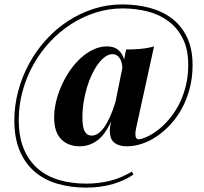

<svg xmlns="http://www.w3.org/2000/svg" viewBox="-20 -688 924 869"><path d="M555.7 -25.9Q532.2 -25.9 517.1 -31.5Q502 -37.1 492.9 -46.6Q483.9 -56.2 480.5 -68.6Q477.1 -81.1 477.1 -94.7Q477.1 -106 478.8 -116.9Q480.5 -127.9 482.9 -138.7Q455.6 -77.6 419.7 -51.8Q383.8 -25.9 340.8 -25.9Q288.1 -25.9 256.6 -58.3Q225.1 -90.8 225.1 -155.8Q225.1 -191.4 234.1 -229Q243.2 -266.6 259.3 -302.5Q275.4 -338.4 297.6 -370.1Q319.8 -401.9 346.4 -426Q373 -450.2 403.1 -464.1Q433.1 -478 464.4 -478Q497.1 -478 516.1 -461.2Q535.2 -444.3 541.5 -418.5L550.8 -463.9Q582.5 -463.9 616 -466.8Q649.4 -469.7 677.2 -478L598.1 -117.2Q593.3 -97.7 592.8 -85.4V-80.6Q592.8 -69.3 596.4 -63.5Q600.1 -57.6 608.9 -57.6Q613.3 -57.6 621.6 -60.1Q642.1 -65.9 665.5 -79.6Q689 -93.3 712.4 -114.3Q735.8 -135.3 757.3 -163.3Q778.8 -191.4 795.4 -226.6Q812 -261.7 822 -303.7Q832 -345.7 832 -394Q832 -463.4 808.1 -512Q784.2 -560.5 743.4 -591.3Q702.6 -622.1 648.7 -636Q594.7 -649.9 534.7 -649.9Q472.7 -649.9 413.8 -631.3Q355 -612.8 302.7 -579.3Q250.5 -545.9 206.8 -499.3Q163.1 -452.6 131.6 -396.5Q100.1 -340.3 82.5 -276.6Q64.9 -212.9 64.9 -145Q64.9 -67.9 88.1 -13.2Q111.3 41.5 152.1 76.2Q192.9 110.8 248.8 127Q304.7 143.1 370.6 143.1Q425.3 143.1 476.6 130.6Q527.8 118.2 576.7 88.9L584 102.1Q545.9 128.4 491.5 144.8Q437 161.1 369.6 161.1Q298.3 161.1 238.8 143.3Q179.2 125.5 136.2 88.4Q93.3 51.3 69.1 -6.1Q44.9 -63.5 44.9 -143.1Q44.9 -210.4 62.3 -275.4Q79.6 -340.3 111.1 -398.7Q142.6 -457 187 -506.3Q231.4 -555.7 285.9 -591.6Q340.3 -627.4 402.8 -647.7Q465.3 -668 533.7 -668Q600.1 -668 658.2 -652.3Q716.3 -636.7 759.3 -603.5Q802.2 -570.3 826.9 -518.3Q851.6 -466.3 851.6 -393.1Q851.6 -336.9 838.6 -287.8Q825.7 -238.8 803.7 -198Q781.7 -157.2 752.2 -125.2Q722.7 -93.3 689.9 -71Q657.2 -48.8 622.6 -37.4Q587.9 -25.9 555.7 -25.9ZM394.5 -74.2Q425.3 -74.2 452.6 -113.5Q480 -152.8 502.4 -225.6L533.7 -379.9Q533.7 -391.6 531 -402.8Q528.3 -414.1 522.7 -423.1Q517.1 -432.1 508.8 -437.5Q500.5 -442.9 488.8 -442.9Q472.7 -442.9 456.3 -431.4Q439.9 -419.9 424.8 -399.7Q409.7 -379.4 396.5 -352.1Q383.3 -324.7 373.8 -293Q364.3 -261.2 358.6 -226.6Q353 -191.9 353 -157.2Q353 -110.8 363.8 -92.5Q374.5 -74.2 394.5 -74.2Z"/></svg>

Font: SVN-Playfair Display
Style: Bold
Weight: 700
Designer: Claus Eggers Sørensen
Foundry: Claus Eggers Sørensen
Version: Version 1.004;PS 001.004;hotconv 1.0.70;makeotf.lib2.5.58329